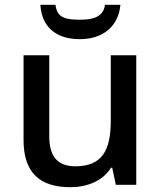

<svg xmlns="http://www.w3.org/2000/svg" viewBox="-20 -820 670 799"><path d="M481 -800H417C410 -748 364 -738 314 -738C254 -738 217 -745 211 -800H148C153 -713 208 -657 312 -657C413 -657 474 -715 481 -800ZM547 -590H441V-317C441 -195 405 -128 294 -128C219 -128 185 -169 185 -253V-590H78V-237C78 -100 147 -41 273 -41C341 -41 407 -66 442 -122H447L462 -51H547Z"/></svg>

Font: Noto Sans Tamil UI Medium
Style: Regular
Weight: 500
Designer: Jelle Bosma - Monotype Design Team
Foundry: Monotype Imaging Inc.
Version: Version 2.004